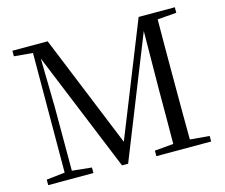

<svg xmlns="http://www.w3.org/2000/svg" viewBox="-102 -866 1179 1005"><g transform="rotate(-15 487.5 -364.0)"><path d="M728 0H924V-30L819 -39C818 -137 818 -236 818 -337V-391C818 -491 818 -592 819 -690L922 -698V-728H726L482 -117L233 -728H42V-698L143 -689L141 -41L41 -30V0H286V-30L180 -41V-387L175 -650L441 0H474L733 -650L730 -325C730 -236 730 -137 729 -39L627 -30V0Z"/></g></svg>

Font: Noto Serif CJK KR
Style: Regular
Weight: 400
Designer: Ryoko NISHIZUKA 西塚涼子 (kana & ideographs); Frank Grießhammer (Latin, Greek & Cyrillic); Wenlong ZHANG 张文龙 (bopomofo); San
Foundry: Adobe
Version: Version 2.001;hotconv 1.1.0;makeotfexe 2.6.0